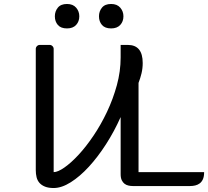

<svg xmlns="http://www.w3.org/2000/svg" viewBox="-20 -936 1047 966"><path d="M587 -347Q555 -275 513.5 -210.5Q472 -146 427 -97Q382 -48 336 -19Q290 10 250 10Q224 10 206.5 3Q189 -4 178.5 -16Q168 -28 164 -44.5Q160 -61 160 -80V-690Q160 -698 166 -704Q172 -710 180 -710H230Q238 -710 244 -704Q250 -698 250 -690V-70Q271 -70 304.5 -93.5Q338 -117 375.5 -157.5Q413 -198 450.5 -253.5Q488 -309 518.5 -373.5Q549 -438 568 -507.5Q587 -577 587 -647V-710H623Q698 -710 698 -619Q698 -592 692 -567Q686 -542 677 -519V-70H1007Q1007 -48 1001 -34.5Q995 -21 985 -13.5Q975 -6 962.5 -3Q950 0 937 0H648Q637 0 626 -2.5Q615 -5 606.5 -11.5Q598 -18 592.5 -29.5Q587 -41 587 -60ZM256 -854Q256 -879 271 -897.5Q286 -916 317 -916Q347 -916 363 -897.5Q379 -879 379 -854Q379 -828 363 -810.5Q347 -793 317 -793Q286 -793 271 -810.5Q256 -828 256 -854ZM478 -854Q478 -879 493 -897.5Q508 -916 539 -916Q569 -916 585 -897.5Q601 -879 601 -854Q601 -828 585 -810.5Q569 -793 539 -793Q508 -793 493 -810.5Q478 -828 478 -854Z"/></svg>

Font: Warnes
Style: Regular
Weight: 400
Designer: Eduardo Rodriguez Tunni
Foundry: Eduardo Rodriguez Tunni
Version: Version 1.001